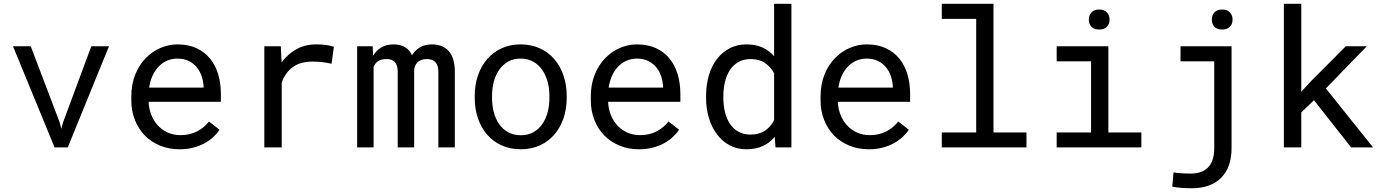

<svg xmlns="http://www.w3.org/2000/svg" viewBox="-20 -770 7241 1003"><path d="M292 -129.9 300.3 -97.2 309.1 -129.9 457 -528.3H549.3L334 0H265.1L47.9 -528.3H140.6Z M918.5 9.8Q862.8 9.8 816.2 -9.3Q769.5 -28.3 736.3 -62.5Q703.1 -96.7 684.6 -143.6Q666 -190.4 666 -245.6V-266.1Q666 -330.1 686.5 -380.6Q707 -431.2 741 -466.1Q774.9 -501 818.1 -519.5Q861.3 -538.1 906.7 -538.1Q963.9 -538.1 1006.6 -518.3Q1049.3 -498.5 1077.6 -463.6Q1106 -428.7 1119.9 -381.3Q1133.8 -334 1133.8 -278.8V-238.3H756.3Q757.8 -202.1 770.3 -170.4Q782.7 -138.7 804.4 -115Q826.2 -91.3 856.4 -77.6Q886.7 -64 923.3 -64Q971.7 -64 1009.3 -83.5Q1046.9 -103 1071.8 -135.3L1127 -92.3Q1113.8 -72.3 1094 -54Q1074.2 -35.6 1048.3 -21.5Q1022.5 -7.3 989.7 1.2Q957 9.8 918.5 9.8ZM906.7 -463.9Q879.4 -463.9 855 -453.9Q830.6 -443.8 811 -424.6Q791.5 -405.3 778.1 -377.2Q764.6 -349.1 759.3 -312.5H1043.5V-319.3Q1042 -345.7 1033.4 -371.6Q1024.9 -397.5 1008.3 -418Q991.7 -438.5 966.6 -451.2Q941.4 -463.9 906.7 -463.9Z M1631.3 -538.1Q1644 -538.1 1657.7 -537.4Q1671.4 -536.6 1683.8 -534.9Q1696.3 -533.2 1706.8 -530.8Q1717.3 -528.3 1724.1 -525.4L1711.9 -437Q1685.5 -442.9 1661.9 -445.6Q1638.2 -448.2 1612.3 -448.2Q1548.8 -448.2 1509.5 -419.4Q1470.2 -390.6 1451.7 -338.9V0H1360.8V-528.3H1446.8L1451.2 -444.3Q1483.4 -487.8 1528.6 -512.9Q1573.7 -538.1 1631.3 -538.1Z M1926.8 -528.3 1929.2 -478.5Q1945.3 -506.3 1971.4 -522Q1997.6 -537.6 2034.7 -538.1Q2107.4 -538.1 2131.8 -481.4Q2147.5 -506.8 2173.1 -522.2Q2198.7 -537.6 2235.4 -538.1Q2293.5 -538.1 2324.7 -502.4Q2356 -466.8 2356 -394.5V0H2270V-395.5Q2270 -461.9 2209 -461.4Q2192.9 -461.4 2181.2 -457Q2169.4 -452.6 2161.6 -445.1Q2153.8 -437.5 2149.4 -427.5Q2145 -417.5 2143.6 -406.7V0H2057.6V-396Q2057.6 -427.7 2043.5 -444.8Q2029.3 -461.9 1998.5 -461.4Q1970.2 -461.4 1954.6 -450.2Q1939 -439 1931.6 -420.4V0H1845.7V-528.3Z M2460 -269Q2460 -326.2 2476.6 -375.2Q2493.2 -424.3 2524.2 -460.4Q2555.2 -496.6 2599.6 -517.3Q2644 -538.1 2699.7 -538.1Q2755.9 -538.1 2800.5 -517.3Q2845.2 -496.6 2876.2 -460.4Q2907.2 -424.3 2923.8 -375.2Q2940.4 -326.2 2940.4 -269V-258.3Q2940.4 -201.2 2923.8 -152.3Q2907.2 -103.5 2876.2 -67.4Q2845.2 -31.2 2800.8 -10.7Q2756.3 9.8 2700.7 9.8Q2644.5 9.8 2599.9 -10.7Q2555.2 -31.2 2524.2 -67.4Q2493.2 -103.5 2476.6 -152.3Q2460 -201.2 2460 -258.3ZM2550.3 -258.3Q2550.3 -219.2 2559.6 -183.8Q2568.8 -148.4 2587.6 -121.6Q2606.4 -94.7 2634.8 -79.1Q2663.1 -63.5 2700.7 -63.5Q2737.8 -63.5 2765.9 -79.1Q2793.9 -94.7 2812.7 -121.6Q2831.5 -148.4 2840.8 -183.8Q2850.1 -219.2 2850.1 -258.3V-269Q2850.1 -307.6 2840.6 -343Q2831.1 -378.4 2812.3 -405.3Q2793.5 -432.1 2765.4 -448Q2737.3 -463.9 2699.7 -463.9Q2662.1 -463.9 2634.3 -448Q2606.4 -432.1 2587.6 -405.3Q2568.8 -378.4 2559.6 -343Q2550.3 -307.6 2550.3 -269Z M3318.8 9.8Q3263.2 9.8 3216.6 -9.3Q3169.9 -28.3 3136.7 -62.5Q3103.5 -96.7 3085 -143.6Q3066.4 -190.4 3066.4 -245.6V-266.1Q3066.4 -330.1 3086.9 -380.6Q3107.4 -431.2 3141.4 -466.1Q3175.3 -501 3218.5 -519.5Q3261.7 -538.1 3307.1 -538.1Q3364.3 -538.1 3407 -518.3Q3449.7 -498.5 3478 -463.6Q3506.3 -428.7 3520.3 -381.3Q3534.2 -334 3534.2 -278.8V-238.3H3156.7Q3158.2 -202.1 3170.7 -170.4Q3183.1 -138.7 3204.8 -115Q3226.6 -91.3 3256.8 -77.6Q3287.1 -64 3323.7 -64Q3372.1 -64 3409.7 -83.5Q3447.3 -103 3472.2 -135.3L3527.3 -92.3Q3514.2 -72.3 3494.4 -54Q3474.6 -35.6 3448.7 -21.5Q3422.9 -7.3 3390.1 1.2Q3357.4 9.8 3318.8 9.8ZM3307.1 -463.9Q3279.8 -463.9 3255.4 -453.9Q3231 -443.8 3211.4 -424.6Q3191.9 -405.3 3178.5 -377.2Q3165 -349.1 3159.7 -312.5H3443.8V-319.3Q3442.4 -345.7 3433.8 -371.6Q3425.3 -397.5 3408.7 -418Q3392.1 -438.5 3366.9 -451.2Q3341.8 -463.9 3307.1 -463.9Z M3668.5 -268.6Q3668.5 -327.6 3683.3 -377.2Q3698.2 -426.8 3725.8 -462.4Q3753.4 -498 3792.5 -518.1Q3831.5 -538.1 3879.9 -538.1Q3927.2 -538.1 3962.6 -522.2Q3998 -506.3 4023.9 -476.1V-750H4114.3V0H4031.2L4027.3 -55.7Q4001 -23.4 3964.4 -6.8Q3927.7 9.8 3878.9 9.8Q3831.1 9.8 3792.2 -10.7Q3753.4 -31.2 3726.1 -67.4Q3698.7 -103.5 3683.6 -152.6Q3668.5 -201.7 3668.5 -258.3ZM3758.8 -258.3Q3758.8 -219.7 3767.1 -185.1Q3775.4 -150.4 3792.7 -124Q3810.1 -97.7 3836.9 -82.3Q3863.8 -66.9 3901.4 -66.9Q3924.3 -66.9 3942.9 -72.3Q3961.4 -77.6 3976.6 -87.6Q3991.7 -97.7 4003.4 -111.6Q4015.1 -125.5 4023.9 -142.6V-387.7Q4006.3 -419.9 3976.6 -440.7Q3946.8 -461.4 3902.3 -461.4Q3864.3 -461.4 3837.2 -445.8Q3810.1 -430.2 3792.7 -403.6Q3775.4 -377 3767.1 -342Q3758.8 -307.1 3758.8 -268.6Z M4519 9.8Q4463.4 9.8 4416.7 -9.3Q4370.1 -28.3 4336.9 -62.5Q4303.7 -96.7 4285.2 -143.6Q4266.6 -190.4 4266.6 -245.6V-266.1Q4266.6 -330.1 4287.1 -380.6Q4307.6 -431.2 4341.6 -466.1Q4375.5 -501 4418.7 -519.5Q4461.9 -538.1 4507.3 -538.1Q4564.5 -538.1 4607.2 -518.3Q4649.9 -498.5 4678.2 -463.6Q4706.5 -428.7 4720.5 -381.3Q4734.4 -334 4734.4 -278.8V-238.3H4356.9Q4358.4 -202.1 4370.8 -170.4Q4383.3 -138.7 4405 -115Q4426.8 -91.3 4457 -77.6Q4487.3 -64 4523.9 -64Q4572.3 -64 4609.9 -83.5Q4647.5 -103 4672.4 -135.3L4727.5 -92.3Q4714.4 -72.3 4694.6 -54Q4674.8 -35.6 4648.9 -21.5Q4623 -7.3 4590.3 1.2Q4557.6 9.8 4519 9.8ZM4507.3 -463.9Q4480 -463.9 4455.6 -453.9Q4431.2 -443.8 4411.6 -424.6Q4392.1 -405.3 4378.7 -377.2Q4365.2 -349.1 4359.9 -312.5H4644V-319.3Q4642.6 -345.7 4634 -371.6Q4625.5 -397.5 4608.9 -418Q4592.3 -438.5 4567.1 -451.2Q4542 -463.9 4507.3 -463.9Z M4899.9 -750H5169.9V-78.1H5342.3V0H4899.9V-78.1H5079.6V-671.4H4899.9Z M5500 -528.3H5770V-78.1H5942.4V0H5500V-78.1H5679.7V-449.7H5500ZM5668 -667Q5668 -689.5 5681.4 -704.8Q5694.8 -720.2 5722.2 -720.2Q5749 -720.2 5762.7 -704.8Q5776.4 -689.5 5776.4 -667Q5776.4 -645 5762.7 -630.4Q5749 -615.7 5722.2 -615.7Q5694.8 -615.7 5681.4 -630.4Q5668 -645 5668 -667Z M6147 -528.3H6413.6V3.4Q6413.6 54.2 6399.7 93.3Q6385.7 132.3 6359.1 158.9Q6332.5 185.5 6294.2 199.5Q6255.9 213.4 6207 213.4Q6179.2 213.4 6155 211.7Q6130.9 210 6104 205.1L6110.4 130.9Q6118.7 132.3 6131.3 133.5Q6144 134.8 6157 135.5Q6169.9 136.2 6181.9 136.5Q6193.8 136.7 6200.7 136.7Q6226.1 136.7 6248.5 130.1Q6271 123.5 6287.6 107.9Q6304.2 92.3 6313.7 66.7Q6323.2 41 6323.2 3.4V-449.7H6147ZM6310.5 -667.5Q6310.5 -689.5 6323.7 -704.8Q6336.9 -720.2 6364.3 -720.2Q6391.6 -720.2 6405.3 -704.8Q6418.9 -689.5 6418.9 -667.5Q6418.9 -645.5 6405.3 -630.6Q6391.6 -615.7 6364.3 -615.7Q6336.9 -615.7 6323.7 -630.6Q6310.5 -645.5 6310.5 -667.5Z M6844.2 -246.6 6777.8 -182.6V0H6687V-750H6777.8V-291L6836.9 -354.5L7010.3 -528.3H7120.1L6906.2 -308.1L7152.8 0H7038.1Z"/></svg>

Font: TypoPRO Roboto Mono
Style: Regular
Weight: 400
Designer: Google
Version: Version 2.000986; 2015; ttfautohint (v1.3)